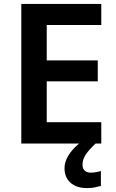

<svg xmlns="http://www.w3.org/2000/svg" viewBox="-20 -734 593 982"><path d="M498 0H89V-714H498V-606H219V-425H480V-318H219V-109H498ZM402 109Q402 129 413.5 139Q425 149 444 149Q460 149 473.5 146Q487 143 496 141V217Q481 221 464.5 224.5Q448 228 425 228Q371 228 340.5 200.5Q310 173 310 126Q310 100 323 74Q336 48 358.5 24.5Q381 1 410 -19L469 0Q435 32 418.5 56.5Q402 81 402 109Z"/></svg>

Font: Noto Sans Khmer SemiBold
Style: Regular
Weight: 600
Version: Version 2.003